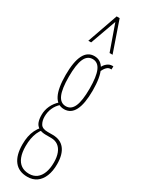

<svg xmlns="http://www.w3.org/2000/svg" viewBox="-263 -813 780 1056"><g transform="rotate(30 127.0 -285.0)"><path d="M141 220Q86 220 57.5 183.5Q29 147 29 78Q29 51 33.5 28Q38 5 47.5 -14.5Q57 -34 72 -52L86 -45Q73 -29 65 -10.5Q57 8 53 30Q49 52 49 78Q49 118 59.5 145.5Q70 173 90.5 187Q111 201 141 201Q169 201 188.5 186.5Q208 172 218.5 144.5Q229 117 229 78Q229 44 219.5 19.5Q210 -5 192 -18Q174 -31 148 -31H115Q86 -31 69 -41.5Q52 -52 45.5 -70.5Q39 -89 39 -114Q39 -145 52 -173Q65 -201 90 -223L101 -213Q80 -194 69 -169Q58 -144 58 -115Q58 -88 69.5 -69Q81 -50 115 -50H147Q197 -50 223 -17Q249 16 249 78Q249 122 236 154Q223 186 199 203Q175 220 141 220ZM130 -203Q87 -203 65.5 -245Q44 -287 44 -371Q44 -455 65.5 -497.5Q87 -540 130 -540Q173 -540 194.5 -497.5Q216 -455 216 -371Q216 -287 194.5 -245Q173 -203 130 -203ZM130 -222Q164 -222 180 -258.5Q196 -295 196 -371Q196 -448 180 -484.5Q164 -521 130 -521Q96 -521 80 -484.5Q64 -448 64 -371Q64 -295 80 -258.5Q96 -222 130 -222ZM196 -479 186 -499Q194 -519 209 -531Q224 -543 240 -543Q245 -543 246 -543Q247 -543 248 -542L247 -522Q246 -523 245 -523Q244 -523 240 -523Q228 -523 217.5 -512.5Q207 -502 196 -479ZM58 -596 126 -790H145L212 -596H193L135 -760L76 -596Z"/></g></svg>

Font: Georama ExtraCondensed Thin
Style: Regular
Weight: 100
Width: 2
Designer: Jean-Baptiste Levee
Foundry: Production Type
Version: Version 1.001